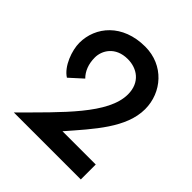

<svg xmlns="http://www.w3.org/2000/svg" viewBox="-183 -792 918 918"><g transform="rotate(45 275.5 -333.5)"><path d="M54 0H507V-101H282C382 -216 487 -329 487 -455C487 -568 402 -667 276 -667C123 -667 40 -566 40 -457C40 -407 68 -327 116 -297L181 -356C156 -381 142 -416 142 -460C142 -506 175 -566 259 -566C321 -566 379 -529 379 -447C379 -315 220 -167 54 0Z"/></g></svg>

Font: Reem Kufi
Style: Regular
Weight: 400
Designer: Khaled Hosny
Version: Version 0.007